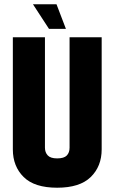

<svg xmlns="http://www.w3.org/2000/svg" viewBox="-20 -867 535 897"><path d="M305 -693H455V-169Q455 -90 404 -40Q353 10 247 10Q141 10 90.5 -40Q40 -90 40 -169V-693H190V-177Q190 -155 203 -141Q216 -127 247 -127Q279 -127 292 -140.5Q305 -154 305 -177ZM134 -847H244L288 -732H209Z"/></svg>

Font: Khand Variable Light
Style: Regular
Weight: 300
Designer: Satya Rajpurohit
Foundry: Indian Type Foundry
Version: Version 3.000